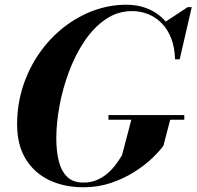

<svg xmlns="http://www.w3.org/2000/svg" viewBox="-20 -780 829 810"><path d="M332.5 10Q250.8 10 187.6 -20.1Q124.5 -50.2 88.4 -109.4Q52.2 -168.5 52.2 -255Q52.2 -340 77 -416Q101.8 -492 145.6 -555Q189.5 -618 247.8 -663.9Q306 -709.8 373.5 -734.9Q441 -760 512.5 -760Q577 -760 626.4 -732.2Q675.8 -704.5 703.3 -652.9Q730.8 -601.2 729.5 -529.7H718.5Q717 -581.2 701.8 -619.5Q686.5 -657.7 661.3 -683Q636 -708.2 604.1 -720.7Q572.3 -733.2 537.5 -733.2Q476.3 -733.2 425.9 -698.9Q375.5 -664.5 336.6 -606.7Q297.8 -549 271.3 -478.4Q244.8 -407.7 231.1 -334.1Q217.5 -260.5 217.5 -195.5Q217.5 -144.5 227.5 -102.4Q237.5 -60.3 262.3 -35Q287 -9.8 331.5 -9.8Q365 -9.8 391.1 -21.6Q417.2 -33.5 437.1 -51.6Q457 -69.7 471.2 -89.6Q485.5 -109.5 494.7 -125L536 -282.2H700L669.3 -165Q652.3 -141.5 620.8 -111.5Q589.3 -81.5 545.1 -53.8Q501 -26 447.3 -8Q393.5 10 332.5 10ZM437.5 -275V-294.5H757.5V-275ZM719 -529.7 718.3 -577.2Q712.5 -603.7 701.6 -632.4Q690.8 -661 672.8 -684.8L772 -750H789L738 -529.7Z"/></svg>

Font: Bodoni Moda
Style: Italic
Weight: 400
Italic angle: -13°
Designer: Owen Earl
Foundry: indestructible type
Version: Version 2.005